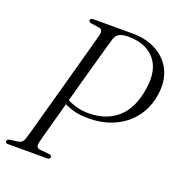

<svg xmlns="http://www.w3.org/2000/svg" viewBox="-128 -809 863 917"><g transform="rotate(20 303.5 -350.0)"><path d="M605.5 -470Q596 -401.5 558.5 -351.2Q521 -301 462.2 -274Q403.5 -247 330.5 -247Q290.5 -247 262 -254Q233.5 -261 207.5 -274Q192.5 -220 179.8 -173.5Q167 -127 158.8 -96.2Q150.5 -65.5 149 -58.5Q142.5 -30 164 -27.5L213.5 -22.5Q226 -20.5 226 -11.5Q226 0 211 0H11.5Q-1.5 0 -1 -10.5Q-1.5 -19.5 14.5 -23L51 -27.5Q65.5 -30 73 -36.5Q80.5 -43 85 -59Q87.5 -66 96.5 -98.8Q105.5 -131.5 119.2 -181Q133 -230.5 149 -288.5Q165 -346.5 181 -404.5Q197 -462.5 210.8 -513Q224.5 -563.5 234 -597.8Q243.5 -632 245.5 -641.5Q252 -668 229.5 -672L189 -678Q176 -681 176 -689Q176 -700 193.5 -700H388.5Q463 -700 515.2 -670.2Q567.5 -640.5 591.5 -588.5Q615.5 -536.5 605.5 -470ZM309.5 -640.5Q307 -633 297.8 -600.2Q288.5 -567.5 274.8 -518.2Q261 -469 245 -411.2Q229 -353.5 213.5 -296.5Q264.5 -270 322 -270Q412.5 -270 469.8 -321Q527 -372 542.5 -475Q558 -572.5 512.2 -625.8Q466.5 -679 378 -679Q347.5 -679 331.5 -670Q315.5 -661 309.5 -640.5Z"/></g></svg>

Font: Fraunces 144pt Soft Light
Style: Italic
Weight: 300
Italic angle: -16°
Version: Version 1.000;[b76b70a41]